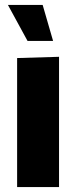

<svg xmlns="http://www.w3.org/2000/svg" viewBox="-20 -754 308 774"><path d="M49 0V-520L218 -525V0ZM91 -589 12 -734H152L194 -589Z"/></svg>

Font: Murecho
Style: Bold
Weight: 700
Designer: Neil Summerour
Foundry: Positype
Version: Version 1.010; ttfautohint (v1.8.3)